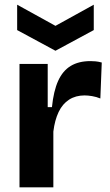

<svg xmlns="http://www.w3.org/2000/svg" viewBox="-20 -797 468 817"><path d="M63 0V-257V-525H183V-341H201Q208 -410 227.5 -453Q247 -496 281 -516.5Q315 -537 365 -537Q375 -537 386.5 -536Q398 -535 413 -531L407 -378Q390 -385 372 -388Q354 -391 340 -391Q302 -391 274 -373Q246 -355 229.5 -320.5Q213 -286 207 -237V0ZM53 -777 216 -687 379 -777V-669L216 -581L53 -669Z"/></svg>

Font: Bricolage Grotesque 24pt
Style: Bold
Weight: 700
Designer: Mathieu Triay
Foundry: Atelier Triay
Version: Version 1.001;gftools[0.9.33.dev8+g029e19f]